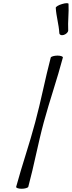

<svg xmlns="http://www.w3.org/2000/svg" viewBox="-20 -1156 445 1188"><path d="M325 -1108C328 -1055 344 -1005 347 -952C347 -941 360 -935 375 -940C390 -945 402 -957 402 -968C399 -1022 407 -1078 404 -1132C404 -1138 386 -1138 364 -1131C342 -1125 325 -1114 325 -1108ZM294 -800C259 -667 234 -533 198 -400C163 -267 116 -133 80 0C78 6 93 12 114 12C134 12 153 6 155 0C191 -133 215 -267 251 -400C287 -533 334 -667 369 -800C371 -806 356 -812 336 -812C315 -812 296 -806 294 -800Z"/></svg>

Font: Nupuram Light Oblique
Style: Regular
Weight: 300
Designer: Santhosh Thottingal (santhosh.thottingal@gmail.com)
Foundry: SMC
Version: Version 1.000